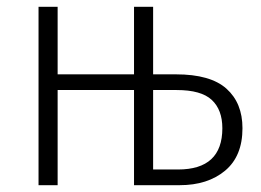

<svg xmlns="http://www.w3.org/2000/svg" viewBox="-20 -543 764 563"><path d="M691 -167Q691 -85 640 -42.5Q589 0 507 0H373V-279H149V0H93V-523H149V-325H373V-523H429V-325H496Q597 -325 644 -283Q691 -241 691 -167ZM632 -167Q632 -221 601 -250Q570 -279 498 -279H429V-46H502Q632 -46 632 -167Z"/></svg>

Font: Fira Sans Condensed Light
Style: Regular
Weight: 300
Width: 3
Designer: bBox Type GmbH & Carrois Corporate GbR & Edenspiekermann AG
Foundry: bBox Type GmbH & Carrois Corporate GbR & Edenspiekermann AG
Version: Version 4.301